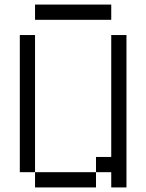

<svg xmlns="http://www.w3.org/2000/svg" viewBox="-20 -820 640 840"><path d="M533.3 0H466.7V-66.7H400V-133.3H466.7V-666.7H533.3ZM66.7 -66.7V-666.7H133.3V-66.7ZM133.3 -66.7H400V0H133.3ZM133.3 -733.3V-800H466.7V-733.3Z"/></svg>

Font: Galmuri14 Regular
Style: Regular
Weight: 400
Designer: Lee Minseo (quiple)
Version: Version 2.399;hotconv 1.1.1;makeotfexe 2.6.0 DEVELOPMENT